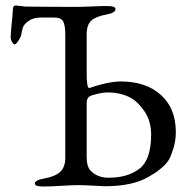

<svg xmlns="http://www.w3.org/2000/svg" viewBox="-20 -675 696 700"><path d="M531 -184Q531 -233 507.5 -268Q484 -303 457 -318Q421 -338 371 -338Q357 -338 335.5 -333Q314 -328 307 -324Q296 -317 296 -299V-103Q296 -67 311 -52Q336 -27 375 -27Q446 -27 488.5 -60Q531 -93 531 -184ZM263 -650Q283 -650 313.5 -651.5Q344 -653 372 -653Q401 -653 401 -642Q401 -628 368 -622Q329 -615 312.5 -599.5Q296 -584 296 -550V-408Q296 -355 305 -354L312 -356Q320 -359 332 -362.5Q344 -366 358 -369.5Q372 -373 389 -375.5Q406 -378 420 -378Q512 -378 566.5 -329Q621 -280 621 -194Q621 -163 613 -136.5Q605 -110 597 -95Q589 -80 571 -64.5Q553 -49 546 -45Q539 -41 521 -30Q464 4 361 4Q355 4 322 2Q289 0 266 0Q241 0 203.5 2.5Q166 5 136 5Q107 5 107 -6Q107 -18 140 -24Q180 -31 199 -48Q218 -65 218 -100V-549Q218 -582 210.5 -596.5Q203 -611 178 -611H129Q101 -611 84 -598.5Q67 -586 63.5 -575Q60 -564 57 -547Q55 -538 46.5 -525.5Q38 -513 33 -513Q29 -513 24 -521.5Q19 -530 19 -540Q19 -556 22.5 -587.5Q26 -619 27 -641Q27 -655 37 -655Q40 -655 55.5 -653Q71 -651 72 -651Q81 -651 129 -650.5Q177 -650 214 -650Z"/></svg>

Font: EB Garamond SC 12
Style: Regular
Weight: 400
Version: Version 0.016 ; ttfautohint (v0.97) -l 8 -r 50 -G 200 -x 0 -